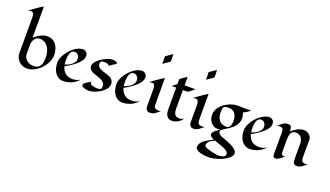

<svg xmlns="http://www.w3.org/2000/svg" viewBox="-108 -1539 4366 2543"><g transform="rotate(20 2075.0 -268.0)"><path d="M165 -394Q263.7 -479.5 344.7 -479.5Q427.7 -479.5 473.6 -414.1Q513.2 -357.4 513.2 -272Q513.2 -206.5 470.7 -138.7Q429.2 -72.8 366.2 -29.8Q298.8 15.6 233.4 15.6Q164.6 15.6 117.2 -31.7Q70.3 -78.6 70.3 -147.9V-631.8Q70.3 -673.3 65.9 -687Q55.7 -718.3 25.9 -718.3Q17.6 -718.3 5.4 -715.3Q-6.8 -712.4 -14.6 -710.9Q33.7 -748.5 58.1 -764.6Q82.5 -780.8 109.4 -799.6Q136.2 -818.4 165 -833.5ZM414.6 -142.6Q419.4 -171.9 419.4 -207.5Q419.4 -243.2 410.4 -280.5Q401.4 -317.9 381.8 -347.7Q337.9 -414.1 257.8 -414.1Q215.3 -414.1 189 -374Q165 -337.4 165 -291.5V-170.9Q165 -116.2 204.6 -81.1Q243.7 -45.9 302.7 -45.9Q398.4 -45.9 414.6 -142.6Z M956.5 -90.3Q889.6 -15.6 790.5 2.9Q767.6 6.8 733.9 6.8Q700.2 6.8 670.4 -12Q640.6 -30.8 621.6 -60.5Q585.4 -118.2 585.4 -201.2Q585.4 -255.9 627.4 -322.3Q668.5 -387.7 727.5 -431.6Q791 -478.5 847.7 -478.5Q877 -478.5 897 -457Q915.5 -436 915.5 -409.2Q915.5 -382.3 903.8 -359.6Q892.1 -336.9 873.3 -315.4Q854.5 -293.9 830.3 -274.2Q806.2 -254.4 780.8 -237.3Q745.1 -212.9 690.9 -182.1Q706.5 -123 746.1 -91.1Q785.6 -59.1 848.1 -59.1Q900.9 -59.1 956.5 -90.3ZM809.1 -286.1Q822.3 -307.1 822.3 -327.1Q822.3 -347.2 817.9 -361.1Q813.5 -375 805.2 -385.7Q786.1 -410.2 755.9 -410.2Q681.6 -410.2 681.6 -258.8Q681.6 -231.9 686 -205.6Q772 -229.5 809.1 -286.1Z M1226.1 -378.9Q1235.4 -385.7 1235.4 -393.6Q1235.4 -401.4 1226.1 -405.8Q1216.8 -410.2 1204.6 -412.6Q1185.5 -416.5 1169.2 -416.5Q1152.8 -416.5 1143.8 -414.8Q1134.8 -413.1 1128.4 -408.7Q1114.7 -399.4 1114.7 -376Q1114.7 -352.5 1125 -337.6Q1135.3 -322.8 1152.1 -312.5Q1168.9 -302.2 1190.4 -295.4Q1211.9 -288.6 1234.1 -282Q1256.3 -275.4 1277.8 -267.6Q1299.3 -259.8 1315.9 -247.1Q1353.5 -219.7 1353.5 -171.9Q1353.5 -124.5 1308.1 -79.1Q1269.5 -40.5 1206.5 -13.7Q1147.9 11.7 1102.1 11.7Q1046.4 11.7 1012.7 -11.7Q1000.5 -20.5 1000.5 -34.4Q1000.5 -48.3 1013.2 -59.8Q1025.9 -71.3 1043 -81.3Q1060.1 -91.3 1077.1 -100.3Q1094.2 -109.4 1103 -119.6Q1094.2 -109.9 1094.2 -97.7Q1094.2 -85.4 1107.9 -76.9Q1121.6 -68.4 1140.1 -63.5Q1172.4 -55.7 1202.1 -55.7Q1231.9 -55.7 1245.4 -66.7Q1258.8 -77.6 1258.8 -103.5Q1258.8 -129.4 1248.5 -145.8Q1238.3 -162.1 1221.7 -173.8Q1205.1 -185.5 1183.6 -193.6Q1162.1 -201.7 1139.9 -209.2Q1117.7 -216.8 1096.2 -224.6Q1074.7 -232.4 1058.1 -243.7Q1021 -268.6 1021 -308.6Q1021 -346.7 1065.9 -390.1Q1105 -427.2 1147.5 -448.2Q1220.2 -483.4 1257.3 -483.4Q1295.9 -483.4 1313 -475.1Q1330.1 -466.8 1330.1 -460.7Q1330.1 -454.6 1326.2 -449.7Q1322.3 -444.8 1316.7 -440.7Q1311 -436.5 1305.2 -433.1Q1299.3 -429.7 1288.6 -422.9Q1277.8 -416 1259.8 -404.5Q1241.7 -393.1 1226.1 -378.9Z M1790 -90.3Q1723.1 -15.6 1624 2.9Q1601.1 6.8 1567.4 6.8Q1533.7 6.8 1503.9 -12Q1474.1 -30.8 1455.1 -60.5Q1418.9 -118.2 1418.9 -201.2Q1418.9 -255.9 1460.9 -322.3Q1502 -387.7 1561 -431.6Q1624.5 -478.5 1681.2 -478.5Q1710.4 -478.5 1730.5 -457Q1749 -436 1749 -409.2Q1749 -382.3 1737.3 -359.6Q1725.6 -336.9 1706.8 -315.4Q1688 -293.9 1663.8 -274.2Q1639.6 -254.4 1614.3 -237.3Q1578.6 -212.9 1524.4 -182.1Q1540 -123 1579.6 -91.1Q1619.1 -59.1 1681.6 -59.1Q1734.4 -59.1 1790 -90.3ZM1642.6 -286.1Q1655.8 -307.1 1655.8 -327.1Q1655.8 -347.2 1651.4 -361.1Q1647 -375 1638.7 -385.7Q1619.6 -410.2 1589.4 -410.2Q1515.1 -410.2 1515.1 -258.8Q1515.1 -231.9 1519.5 -205.6Q1605.5 -229.5 1642.6 -286.1Z M1991.2 -828.6 1994.1 -772.9V-747.6Q1994.1 -724.1 1988.3 -719Q1982.4 -713.9 1975.6 -709Q1948.2 -689.5 1896.5 -656.2Q1898.9 -705.1 1898.9 -706.8Q1898.9 -708.5 1896.5 -762.2ZM2093.3 -60.1Q2078.6 -48.3 2064.7 -36.1Q2050.8 -23.9 2035.6 -13.7Q2000.5 9.3 1968.3 9.3Q1938 9.3 1925.8 0Q1900.9 -18.6 1900.9 -68.4V-299.8Q1900.9 -352.5 1881.8 -368.2Q1873 -375.5 1862.8 -375.5Q1852.5 -375.5 1845.5 -374.3Q1838.4 -373 1831.1 -371.6Q1823.7 -370.1 1815.9 -368.7Q1840.3 -387.7 1861.6 -402.8Q1882.8 -418 1897.9 -428.2Q1913.1 -438.5 1939.9 -457.3Q1966.8 -476.1 1995.6 -491.2V-146.5Q1995.6 -96.7 2002 -83.5Q2015.6 -56.6 2062.5 -56.6Q2075.2 -56.6 2093.3 -60.1Z M2114.7 -423.3 2178.2 -473.1V-542.5Q2204.6 -561 2215.8 -570.8Q2227.1 -580.6 2234.9 -585Q2242.7 -589.4 2251 -594.2Q2272 -606.4 2273.4 -608.9V-489.7H2429.7Q2423.3 -489.3 2397.5 -466.3Q2348.1 -423.3 2335 -423.3H2273.4V-161.6Q2273.4 -71.8 2325.2 -57.6Q2340.8 -53.7 2354.5 -53.7Q2377 -53.7 2392.6 -60.3Q2408.2 -66.9 2418.5 -72.3Q2388.7 -26.9 2335 -2.9Q2307.1 9.3 2275.1 9.3Q2243.2 9.3 2225.6 -2Q2208 -13.2 2197.3 -31.2Q2178.2 -64.5 2178.2 -119.1V-423.3Z M2606.4 -828.6 2609.4 -772.9V-747.6Q2609.4 -724.1 2603.5 -719Q2597.7 -713.9 2590.8 -709Q2563.5 -689.5 2511.7 -656.2Q2514.2 -705.1 2514.2 -706.8Q2514.2 -708.5 2511.7 -762.2ZM2708.5 -60.1Q2693.8 -48.3 2679.9 -36.1Q2666 -23.9 2650.9 -13.7Q2615.7 9.3 2583.5 9.3Q2553.2 9.3 2541 0Q2516.1 -18.6 2516.1 -68.4V-299.8Q2516.1 -352.5 2497.1 -368.2Q2488.3 -375.5 2478 -375.5Q2467.8 -375.5 2460.7 -374.3Q2453.6 -373 2446.3 -371.6Q2439 -370.1 2431.2 -368.7Q2455.6 -387.7 2476.8 -402.8Q2498 -418 2513.2 -428.2Q2528.3 -438.5 2555.2 -457.3Q2582 -476.1 2610.8 -491.2V-146.5Q2610.8 -96.7 2617.2 -83.5Q2630.9 -56.6 2677.7 -56.6Q2690.4 -56.6 2708.5 -60.1Z M3168 -474.6Q3194.3 -474.6 3210.9 -484.9Q3210 -468.3 3172.9 -443.8Q3142.1 -423.3 3120.1 -418Q3138.7 -382.3 3138.7 -340.3Q3138.7 -298.3 3122.3 -265.6Q3106 -232.9 3081.3 -208Q3056.6 -183.1 3027.8 -164.6Q2999 -146 2974.4 -130.9Q2949.7 -115.7 2933.3 -102.5Q2917 -89.4 2917 -76.4Q2917 -63.5 2922.6 -54.2Q2928.2 -44.9 2937 -38.1Q2953.1 -24.9 2970.9 -18.1Q2988.8 -11.2 3011 -3.4Q3033.2 4.4 3058.6 14.9Q3084 25.4 3110.4 37.8Q3136.7 50.3 3157.7 65.4Q3205.6 99.1 3205.6 133.3Q3205.6 167.5 3155.3 207Q3079.6 267.1 2959 289.6Q2920.4 296.9 2894.8 296.9Q2869.1 296.9 2850.6 295.2Q2832 293.5 2812.3 289.8Q2792.5 286.1 2773.4 280.3Q2754.4 274.4 2739.3 265.6Q2705.6 246.1 2705.6 221.2Q2705.6 196.3 2714.8 177.7Q2724.1 159.2 2739.3 143.6Q2754.4 127.9 2773.4 115.2Q2792.5 102.5 2812 91.6Q2831.5 80.6 2849.6 71Q2867.7 61.5 2880.9 52.7Q2823.2 28.8 2823.2 -3.9Q2823.2 -36.6 2894.5 -84.5Q2911.6 -95.7 2921.9 -103.5Q2900.9 -97.2 2874.8 -97.2Q2848.6 -97.2 2824.2 -110.6Q2799.8 -124 2782.7 -145.5Q2748 -189.9 2748 -251.5Q2748 -313 2793.9 -368.2Q2834.5 -416.5 2901.9 -448.2Q2965.8 -478 3025.9 -478ZM2875.5 -209Q2911.6 -162.6 2977.1 -162.6Q3014.2 -162.6 3031.2 -199.2Q3043.9 -226.1 3043.9 -262.2Q3043.9 -331.5 3013.7 -371.3Q2983.4 -411.1 2926.3 -411.1Q2869.1 -411.1 2856.2 -392.1Q2843.3 -373 2843.3 -329.6Q2843.3 -286.1 2851.1 -258.1Q2858.9 -230 2875.5 -209ZM2902.3 60.5Q2857.4 79.6 2839.8 94.2Q2803.7 124.5 2803.7 162.6Q2803.7 191.4 2938 219.7Q2985.4 230 3008.8 230Q3032.2 230 3052.7 226.1Q3073.2 222.2 3085.4 215.1Q3097.7 208 3102.8 198.2Q3107.9 188.5 3107.9 172.6Q3107.9 156.7 3089.8 140.9Q3071.8 125 3042.7 111.6Q3013.7 98.1 2902.3 60.5Z M3584 -90.3Q3517.1 -15.6 3418 2.9Q3395 6.8 3361.3 6.8Q3327.6 6.8 3297.9 -12Q3268.1 -30.8 3249 -60.5Q3212.9 -118.2 3212.9 -201.2Q3212.9 -255.9 3254.9 -322.3Q3295.9 -387.7 3355 -431.6Q3418.5 -478.5 3475.1 -478.5Q3504.4 -478.5 3524.4 -457Q3543 -436 3543 -409.2Q3543 -382.3 3531.2 -359.6Q3519.5 -336.9 3500.7 -315.4Q3481.9 -293.9 3457.8 -274.2Q3433.6 -254.4 3408.2 -237.3Q3372.6 -212.9 3318.4 -182.1Q3334 -123 3373.5 -91.1Q3413.1 -59.1 3475.6 -59.1Q3528.3 -59.1 3584 -90.3ZM3436.5 -286.1Q3449.7 -307.1 3449.7 -327.1Q3449.7 -347.2 3445.3 -361.1Q3440.9 -375 3432.6 -385.7Q3413.6 -410.2 3383.3 -410.2Q3309.1 -410.2 3309.1 -258.8Q3309.1 -231.9 3313.5 -205.6Q3399.4 -229.5 3436.5 -286.1Z M3696.3 -33.2 3696.8 -347.2Q3696.8 -379.9 3688 -391.1Q3672.9 -410.6 3646 -410.6Q3619.1 -410.6 3598.1 -402.8Q3610.8 -407.7 3631.3 -425.8Q3668.9 -460.4 3684.6 -466.3Q3713.9 -478 3736.1 -478Q3758.3 -478 3769.3 -470.7Q3780.3 -463.4 3785.2 -451.2Q3791.5 -436 3791.5 -393.6Q3882.8 -474.1 3962.4 -474.1Q4005.9 -474.1 4038.1 -446.8Q4071.8 -417.5 4071.8 -375.5V-134.3Q4071.8 -98.1 4079.6 -84.5Q4094.2 -58.6 4128.4 -58.6Q4147.9 -58.6 4165.5 -65.9Q4122.1 -28.3 4105.5 -17.6Q4067.4 7.3 4038.8 7.3Q4010.3 7.3 3998.3 -2.9Q3986.3 -13.2 3981.4 -28.8Q3976.1 -45.9 3976.1 -98.6V-281.2Q3976.1 -368.7 3918.9 -396.5Q3898.4 -406.2 3869.6 -406.2Q3798.8 -406.2 3793 -301.3Q3791.5 -274.9 3791.5 -253.9V-103Q3791.5 -71.8 3810.5 -60.5Q3817.4 -56.2 3827.6 -56.2Q3837.9 -56.2 3849.1 -61Q3838.9 -52.2 3824.7 -40Q3810.5 -27.8 3794.9 -16.6Q3756.3 9.8 3733.4 9.8Q3696.3 9.8 3696.3 -33.2Z"/></g></svg>

Font: Fondamento
Style: Regular
Weight: 400
Version: Version 1.000